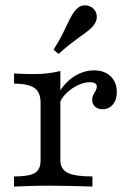

<svg xmlns="http://www.w3.org/2000/svg" viewBox="-20 -685 481 705"><path d="M31.5 0V-37.1Q87.1 -37.1 108.1 -50Q129 -62.9 129 -95.2V-307.3Q129 -346 106.9 -361.7Q84.7 -377.4 31.5 -378.2V-415.3Q48.4 -414.5 66.1 -413.7Q83.9 -412.9 102.4 -412.9Q155.6 -412.9 201.6 -424.2V-97.6Q201.6 -64.5 227.8 -50.8Q254 -37.1 319.4 -37.1V0Q304.8 -0.8 279.4 -1.2Q254 -1.6 224.2 -2.4Q194.4 -3.2 166.1 -3.2Q125.8 -3.2 88.3 -2Q50.8 -0.8 31.5 0ZM356.5 -283.9Q339.5 -283.9 329 -293.5Q318.5 -303.2 318.5 -318.5Q318.5 -329 323 -337.1Q327.4 -345.2 331.5 -352.4Q335.5 -359.7 335.5 -366.9Q335.5 -383.1 309.7 -383.1Q289.5 -383.1 266.9 -372.6Q244.4 -362.1 225.8 -344.8Q207.3 -327.4 198.4 -305.6L196 -344.4Q219.4 -383.9 253.6 -405.2Q287.9 -426.6 325.8 -426.6Q363.7 -426.6 386.3 -404.8Q408.9 -383.1 408.9 -346.8Q408.9 -318.5 394.4 -301.2Q379.8 -283.9 356.5 -283.9ZM195.2 -487.1 176.6 -502.4Q200.8 -541.1 213.3 -567.7Q225.8 -594.4 235.1 -612.9Q244.4 -631.5 254.8 -645.2Q271 -664.5 289.1 -665.3Q307.3 -666.1 320.2 -655.6Q333.9 -644.4 335.5 -626.2Q337.1 -608.1 321.8 -589.5Q312.9 -579 301.2 -570.2Q289.5 -561.3 274.2 -550.4Q258.9 -539.5 239.5 -524.6Q220.2 -509.7 195.2 -487.1Z"/></svg>

Font: Playfair 9pt Light
Style: Regular
Weight: 300
Designer: Claus Eggers Sørensen
Foundry: Claus Eggers Sørensen
Version: Version 2.001;gftools[0.9.30]